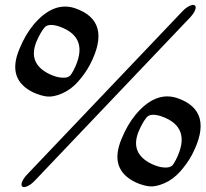

<svg xmlns="http://www.w3.org/2000/svg" viewBox="-20 -730 833 778"><path d="M751 -660 121 2Q107 17 92 24Q77 31 70.5 26Q64 21 69.5 7Q75 -7 89 -22L719 -684Q733 -699 748 -706Q763 -713 769.5 -708Q776 -703 770.5 -689Q765 -675 751 -660ZM283 -697Q437 -645 344 -467Q326 -433 297 -400Q268 -367 232 -351.5Q196 -336 170.5 -339Q145 -342 116 -355Q7 -407 58 -530Q82 -589 116 -630Q196 -725 283 -697ZM219 -623Q175 -637 160 -618Q144 -599 128 -562Q91 -472 182 -429Q208 -417 228.5 -415.5Q249 -414 257 -419L264 -423Q270 -430 278 -445Q347 -579 219 -623ZM697 -333Q851 -281 758 -103Q740 -69 711 -36Q682 -3 646 12.5Q610 28 584.5 25Q559 22 530 9Q421 -43 472 -166Q496 -225 530 -266Q610 -361 697 -333ZM633 -259Q589 -273 574 -254Q558 -235 542 -198Q505 -108 596 -65Q622 -53 642.5 -51.5Q663 -50 671 -55L678 -59Q684 -66 692 -81Q761 -215 633 -259Z"/></svg>

Font: Kavivanar
Style: Regular
Weight: 400
Designer: Tharique Azeez
Foundry: Tharique Azeez
Version: Version 1.88